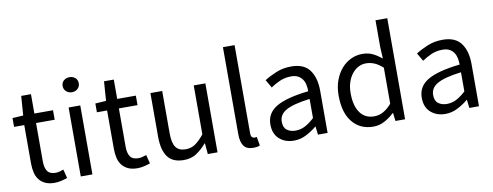

<svg xmlns="http://www.w3.org/2000/svg" viewBox="-61 -1016 3420 1332"><g transform="rotate(-10 1649.0 -350.0)"><path d="M95.7 -418.9H23.9V-481L100.1 -485.8L109.9 -622.1H178.7V-485.8H310.1V-418.9H178.7V-148.9Q178.7 -104 195.3 -79.6Q211.9 -55.2 253.9 -55.2Q267.1 -55.2 282 -59.1Q296.9 -63 309.1 -67.9L324.7 -5.9Q304.7 1 281.2 6.6Q257.8 12.2 234.9 12.2Q195.8 12.2 169.4 0Q143.1 -12.2 126.5 -33.2Q109.9 -54.2 102.8 -84Q95.7 -113.8 95.7 -149.9Z M461.9 -585.9Q438 -585.9 421.4 -601.1Q404.8 -616.2 404.8 -639.2Q404.8 -663.1 421.4 -677.5Q438 -691.9 461.9 -691.9Q485.8 -691.9 502.2 -677.5Q518.6 -663.1 518.6 -639.2Q518.6 -616.2 502.2 -601.1Q485.8 -585.9 461.9 -585.9ZM419.9 -485.8H502V0H419.9Z M679.2 -418.9H607.4V-481L683.6 -485.8L693.4 -622.1H762.2V-485.8H893.6V-418.9H762.2V-148.9Q762.2 -104 778.8 -79.6Q795.4 -55.2 837.4 -55.2Q850.6 -55.2 865.5 -59.1Q880.4 -63 892.6 -67.9L908.2 -5.9Q888.2 1 864.7 6.6Q841.3 12.2 818.4 12.2Q779.3 12.2 752.9 0Q726.6 -12.2 710 -33.2Q693.4 -54.2 686.3 -84Q679.2 -113.8 679.2 -149.9Z M996.1 -485.8H1079.1V-189Q1079.1 -120.1 1100.6 -89.6Q1122.1 -59.1 1169.9 -59.1Q1208 -59.1 1237.1 -78.6Q1266.1 -98.1 1301.3 -141.1V-485.8H1383.3V0H1314.9L1308.1 -76.2H1305.2Q1271 -36.1 1233.6 -12Q1196.3 12.2 1145 12.2Q1066.9 12.2 1031.5 -35.9Q996.1 -84 996.1 -178.2Z M1546.9 -711.9H1628.9V-91.8Q1628.9 -71.8 1636 -64Q1643.1 -56.2 1651.9 -56.2Q1655.8 -56.2 1659.4 -56.2Q1663.1 -56.2 1669.9 -58.1L1680.7 3.9Q1672.9 7.8 1661.9 10Q1650.9 12.2 1633.8 12.2Q1586.9 12.2 1566.9 -15.9Q1546.9 -43.9 1546.9 -98.1Z M1777.8 -126Q1777.8 -206.1 1849.4 -248.5Q1920.9 -291 2076.7 -308.1Q2076.7 -331.1 2072.3 -353Q2067.9 -375 2056.4 -392.1Q2044.9 -409.2 2025.9 -419.7Q2006.8 -430.2 1977.1 -430.2Q1933.6 -430.2 1897.2 -414.1Q1860.8 -397.9 1832 -377.9L1798.8 -435.1Q1833 -457 1881.8 -477.5Q1930.7 -498 1989.7 -498Q2078.6 -498 2118.7 -443.6Q2158.7 -389.2 2158.7 -297.9V0H2090.8L2084 -58.1H2082Q2046.9 -28.8 2006.3 -8.3Q1965.8 12.2 1920.9 12.2Q1858.9 12.2 1818.4 -23.9Q1777.8 -60.1 1777.8 -126ZM1858.9 -131.8Q1858.9 -89.8 1883.3 -72Q1907.7 -54.2 1943.8 -54.2Q1979 -54.2 2010.5 -70.6Q2042 -86.9 2076.7 -119.1V-253.9Q2015.6 -246.1 1973.6 -235.1Q1931.6 -224.1 1906.2 -209Q1880.9 -193.8 1869.9 -174.3Q1858.9 -154.8 1858.9 -131.8Z M2278.8 -242.2Q2278.8 -300.8 2296.4 -348.4Q2314 -396 2342.8 -429Q2371.6 -461.9 2409.7 -480Q2447.8 -498 2489.7 -498Q2531.7 -498 2562.7 -482.9Q2593.8 -467.8 2626 -441.9L2621.6 -524.9V-711.9H2704.6V0H2636.7L2629.9 -57.1H2627Q2597.7 -28.8 2560.3 -8.3Q2522.9 12.2 2480 12.2Q2387.7 12.2 2333.3 -54Q2278.8 -120.1 2278.8 -242.2ZM2363.8 -243.2Q2363.8 -154.8 2398.7 -106Q2433.6 -57.1 2498 -57.1Q2531.7 -57.1 2561.8 -73.5Q2591.8 -89.8 2621.6 -124V-377.9Q2590.8 -405.8 2562.3 -417.5Q2533.7 -429.2 2503.9 -429.2Q2474.6 -429.2 2449.2 -415.5Q2423.8 -401.9 2404.8 -377.4Q2385.7 -353 2374.8 -319.1Q2363.8 -285.2 2363.8 -243.2Z M2844.2 -126Q2844.2 -206.1 2915.8 -248.5Q2987.3 -291 3143.1 -308.1Q3143.1 -331.1 3138.7 -353Q3134.3 -375 3122.8 -392.1Q3111.3 -409.2 3092.3 -419.7Q3073.2 -430.2 3043.5 -430.2Q3000 -430.2 2963.6 -414.1Q2927.2 -397.9 2898.4 -377.9L2865.2 -435.1Q2899.4 -457 2948.2 -477.5Q2997.1 -498 3056.2 -498Q3145 -498 3185.1 -443.6Q3225.1 -389.2 3225.1 -297.9V0H3157.2L3150.4 -58.1H3148.4Q3113.3 -28.8 3072.8 -8.3Q3032.2 12.2 2987.3 12.2Q2925.3 12.2 2884.8 -23.9Q2844.2 -60.1 2844.2 -126ZM2925.3 -131.8Q2925.3 -89.8 2949.7 -72Q2974.1 -54.2 3010.3 -54.2Q3045.4 -54.2 3076.9 -70.6Q3108.4 -86.9 3143.1 -119.1V-253.9Q3082 -246.1 3040 -235.1Q2998 -224.1 2972.7 -209Q2947.3 -193.8 2936.3 -174.3Q2925.3 -154.8 2925.3 -131.8Z"/></g></svg>

Font: Pyidaungsu Numbers
Style: Regular
Weight: 400
Designer: Sun Tun
Foundry: MCF
Version: Version 2.053; ttfautohint (v1.8.2)